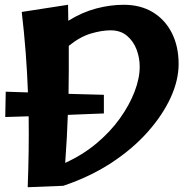

<svg xmlns="http://www.w3.org/2000/svg" viewBox="-20 -778 816 804"><path d="M96 6Q99 -74 100 -147.5Q101 -221 100 -291L2 -288L4 -394L97 -391Q91 -559 71 -728L265 -758Q265 -722 266 -691Q324 -727 383 -742.5Q442 -758 498 -758Q569 -758 620.5 -726.5Q672 -695 700 -639Q728 -583 728 -510Q728 -442 694.5 -369Q661 -296 598.5 -225.5Q536 -155 447 -96.5Q358 -38 245 0ZM415 -303 264 -297Q261 -204 253 -96Q326 -129 384 -177.5Q442 -226 482 -282Q522 -338 543.5 -394Q565 -450 565 -499Q565 -536 552 -570.5Q539 -605 512 -628Q485 -651 443 -651Q406 -651 360.5 -637.5Q315 -624 268 -586Q268 -532 268 -482.5Q268 -433 267 -385L415 -381Z"/></svg>

Font: Marhey SemiBold
Style: Regular
Weight: 600
Designer: Nur Syamsi & Bustanul Arifin
Foundry: Namelatype
Version: Version 1.000; ttfautohint (v1.8.4.7-5d5b)